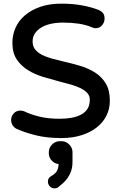

<svg xmlns="http://www.w3.org/2000/svg" viewBox="-20 -738 657 1054"><path d="M41 -79Q41 -99 55 -115Q69 -131 92 -131Q105 -131 115 -126Q147 -110 196 -98Q245 -86 308 -86Q343 -86 373 -91.5Q403 -97 425.5 -109Q448 -121 460.5 -141Q473 -161 473 -191Q473 -212 459.5 -227Q446 -242 423 -253.5Q400 -265 370.5 -273.5Q341 -282 308 -290Q263 -302 216.5 -316Q170 -330 132.5 -353.5Q95 -377 71.5 -412.5Q48 -448 48 -503Q48 -547 65.5 -586Q83 -625 117 -654Q151 -683 201 -700.5Q251 -718 317 -718Q377 -718 427.5 -709Q478 -700 520 -684Q533 -679 543.5 -668.5Q554 -658 554 -635Q554 -616 540.5 -599.5Q527 -583 504 -583Q499 -583 494 -584.5Q489 -586 485 -588Q452 -602 412 -608Q372 -614 327 -614Q291 -614 260.5 -607.5Q230 -601 207.5 -587.5Q185 -574 172 -555Q159 -536 159 -510Q159 -484 173 -466.5Q187 -449 210.5 -437Q234 -425 265 -416.5Q296 -408 330 -400Q375 -390 420 -376.5Q465 -363 501.5 -340Q538 -317 560.5 -280Q583 -243 583 -185Q583 -140 564 -102.5Q545 -65 510.5 -38Q476 -11 426.5 4.5Q377 20 317 20Q240 20 180 5.5Q120 -9 75 -29Q61 -34 51 -48Q41 -62 41 -79ZM243 259Q243 238 262 228Q279 219 289.5 205Q300 191 302 163Q279 160 263.5 143Q248 126 248 103V98Q248 73 266 55Q284 37 309 37H318Q342 37 360 55Q378 73 378 98V150Q378 179 370.5 200.5Q363 222 351.5 238.5Q340 255 326 267.5Q312 280 299 290Q291 296 279 296Q263 296 253 284.5Q243 273 243 259Z"/></svg>

Font: Varela Round Precious
Style: Medium
Weight: 500
Designer: Joe Prince
Foundry: Joe Prince
Version: Version 1.000